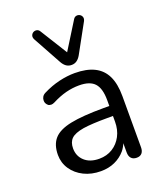

<svg xmlns="http://www.w3.org/2000/svg" viewBox="-141 -854 813 956"><g transform="rotate(-20 265.0 -376.0)"><path d="M229 9Q179 9 139.5 -10.5Q100 -30 77 -64Q54 -98 54 -140Q54 -194 81.5 -225Q109 -256 172.5 -269Q236 -282 346 -282H378V-313Q378 -375 353 -402.5Q328 -430 271 -430Q236 -430 201 -421Q166 -412 127 -392Q117 -387 109 -387Q106 -387 99.5 -388.5Q93 -390 87 -398Q81 -406 80.5 -412Q80 -418 80 -420Q80 -429 85 -438Q90 -447 102 -453Q146 -475 189 -485Q232 -495 271 -495Q334 -495 375 -474.5Q416 -454 436 -412.5Q456 -371 456 -306V-35Q456 -15 446.5 -4Q437 7 419 7Q400 7 390 -4Q380 -15 380 -35V-84Q372 -64 359 -48Q336 -21 303 -6Q270 9 229 9ZM220 -222Q173 -214 154.5 -196Q136 -178 136 -145Q136 -104 164.5 -78Q193 -52 242 -52Q282 -52 312.5 -71Q343 -90 360.5 -123Q378 -156 378 -199V-229H347Q266 -229 220 -222ZM272 -538Q256 -538 244 -546.5Q232 -555 223 -571L140 -722Q134 -734 137.5 -743.5Q141 -753 149.5 -757.5Q158 -762 167.5 -760Q177 -758 183 -748L272 -605L361 -748Q367 -758 376.5 -760Q386 -762 394.5 -757.5Q403 -753 406.5 -743.5Q410 -734 404 -722L321 -571Q312 -555 300 -546.5Q288 -538 272 -538Z"/></g></svg>

Font: Nunito
Style: Regular
Weight: 400
Designer: Vernon Adams
Foundry: Vernon Adams
Version: Version 3.602